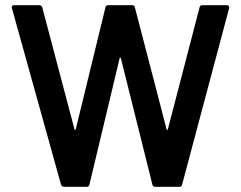

<svg xmlns="http://www.w3.org/2000/svg" viewBox="-20 -720 928 740"><path d="M215 -9 26 -688 25 -692Q25 -700 35 -700H131Q140 -700 143 -691L267 -222Q267 -219 269 -219Q271 -219 272 -222L386 -690Q387 -700 398 -700H488Q499 -700 500 -691L622 -222Q622 -219 624 -219Q626 -219 627 -222L749 -691Q751 -700 760 -700H853Q865 -700 863 -688L682 -9Q681 0 670 0H579Q568 0 567 -10L446 -495Q445 -498 443 -498Q441 -498 441 -495L325 -10Q324 0 314 0H228Q218 0 215 -9Z"/></svg>

Font: Barlow GEO Semi Bold
Style: Regular
Weight: 600
Designer: Jeremy Tribby
Foundry: Tribby Type
Version: Version 1.408